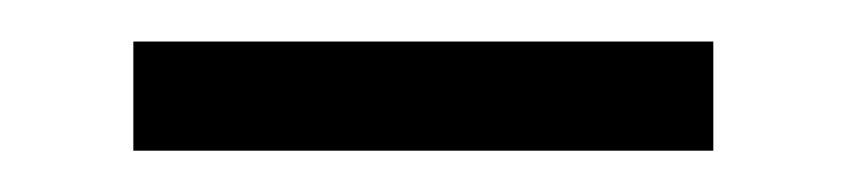

<svg xmlns="http://www.w3.org/2000/svg" viewBox="-20 -308 406 92"><path d="M43.9 -288.1H321.8V-235.8H43.9Z"/></svg>

Font: Saysettha OT
Style: Regular
Weight: 400
Designer: John M. Durdin and Silvain Dupertuis
Foundry: Lao Script for Windows
Version: Version 2.000